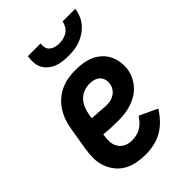

<svg xmlns="http://www.w3.org/2000/svg" viewBox="-220 -836 939 939"><g transform="rotate(-45 250.0 -366.0)"><path d="M221 8Q190 8 160.5 2.5Q131 -3 106 -17Q81 -31 63 -53.5Q45 -76 35.5 -103.5Q26 -131 26 -161.5Q26 -192 31 -222L51 -342Q55 -367 64 -392Q73 -417 87.5 -439.5Q102 -462 123 -480Q144 -498 168.5 -509Q193 -520 218.5 -524Q244 -528 269 -528Q295 -528 320.5 -524Q346 -520 368 -510Q390 -500 408.5 -483Q427 -466 437.5 -444Q448 -422 451.5 -397Q455 -372 451 -346Q447 -324 436.5 -303Q426 -282 410 -264.5Q394 -247 373.5 -235Q353 -223 330.5 -216Q308 -209 286 -206.5Q264 -204 242 -204Q216 -204 191.5 -205Q167 -206 142 -209V-207Q138 -185 139 -163Q140 -141 150.5 -123.5Q161 -106 180 -97Q199 -88 221 -88Q237 -88 252.5 -91.5Q268 -95 282.5 -103.5Q297 -112 308.5 -124.5Q320 -137 329 -151L422 -108Q406 -82 384.5 -59Q363 -36 336.5 -20.5Q310 -5 280 1.5Q250 8 221 8ZM255 -298Q269 -298 283 -301Q297 -304 309.5 -312.5Q322 -321 330 -333.5Q338 -346 340 -360Q343 -375 339 -389.5Q335 -404 324.5 -414Q314 -424 299.5 -428Q285 -432 270 -432Q250 -432 230 -424.5Q210 -417 195.5 -401.5Q181 -386 173 -366.5Q165 -347 162 -327L158 -305Q170 -303 182.5 -302.5Q195 -302 207 -301.5Q219 -301 231 -299.5Q243 -298 255 -298ZM293 -600Q273 -600 253 -602.5Q233 -605 215 -612.5Q197 -620 182.5 -632.5Q168 -645 159.5 -662Q151 -679 150 -699.5Q149 -720 152 -740H240Q238 -726 241 -712.5Q244 -699 254.5 -690.5Q265 -682 278 -678.5Q291 -675 305 -675Q319 -675 334 -678.5Q349 -682 361.5 -690.5Q374 -699 382 -712.5Q390 -726 392 -740H480Q477 -720 469 -699.5Q461 -679 446.5 -662Q432 -645 413.5 -632.5Q395 -620 375 -612.5Q355 -605 334 -602.5Q313 -600 293 -600Z"/></g></svg>

Font: Iosevka SS18
Style: Bold Italic
Weight: 700
Italic angle: -9°
Monospace: yes
Designer: Belleve Invis
Foundry: Belleve Invis
Version: Version 25.1.1; ttfautohint (v1.8.4)